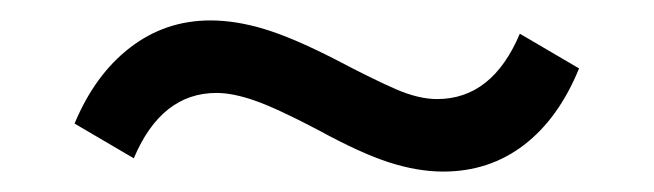

<svg xmlns="http://www.w3.org/2000/svg" viewBox="-20 -381 640 188"><path d="M414 -213Q389 -213 361 -222Q333 -231 291 -254Q251 -275 229.5 -282.5Q208 -290 192 -290Q138 -290 111 -226L53 -260Q73 -308 107.5 -334.5Q142 -361 186 -361Q211 -361 239 -352.5Q267 -344 308 -323Q346 -303 368 -293.5Q390 -284 408 -284Q462 -284 489 -348L547 -314Q527 -265 493 -239Q459 -213 414 -213Z"/></svg>

Font: Mulish ExtraLight SemiBold
Style: Regular
Weight: 600
Version: Version 3.603